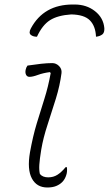

<svg xmlns="http://www.w3.org/2000/svg" viewBox="-20 -816 483 852"><path d="M296 -752Q236 -748 202 -726.5Q168 -705 144 -653Q127 -653 117 -661Q106 -670 117 -690Q174 -796 303 -796H311Q364 -796 401.5 -766.5Q439 -737 443 -691Q444 -672 435 -664Q424 -655 406 -653Q404 -700 379 -725.5Q354 -751 296 -752ZM102 -525Q135 -530 162.5 -533Q190 -536 212 -536Q229 -536 242 -523Q255 -510 253 -492Q246 -437 228 -378.5Q210 -320 191 -262.5Q172 -205 163 -152Q156 -109 154.5 -85Q153 -61 157 -44Q169 -29 194 -29Q217 -29 235 -40.5Q253 -52 271 -74H277Q279 -53 274 -39Q272 -32 267.5 -23.5Q263 -15 256 -8Q245 3 229 9.5Q213 16 190 16Q143 16 121.5 -24Q100 -64 113 -140Q126 -212 143 -268Q160 -324 177 -377.5Q194 -431 205 -492L201 -496Q171 -492 148 -483.5Q125 -475 111 -475Q100 -475 95.5 -484.5Q91 -494 94 -507Q96 -517 102 -525Z"/></svg>

Font: Recursive Sn Csl St Lt
Style: Italic
Weight: 300
Italic angle: -15°
Version: Version 1.079;hotconv 1.0.112;makeotfexe 2.5.65598; ttfautoh